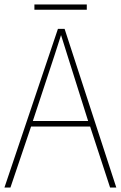

<svg xmlns="http://www.w3.org/2000/svg" viewBox="-20 -845 544 865"><path d="M476 0 386 -275H120L27 0H0L241 -715H271L504 0ZM282 -601Q276 -621 269.5 -641Q263 -661 255 -687Q248 -665 241 -643.5Q234 -622 227 -600L128 -300H377ZM371 -825V-801H135V-825Z"/></svg>

Font: Noto Sans Telugu SemiCondensed Thin
Style: Regular
Weight: 100
Width: 4
Designer: Jelle Bosma - Monotype Design Team
Foundry: Monotype Imaging Inc.
Version: Version 2.005; ttfautohint (v1.8.4.7-5d5b)